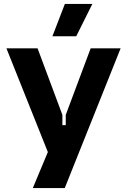

<svg xmlns="http://www.w3.org/2000/svg" viewBox="-20 -751 642 971"><path d="M590 -506.5H438.5L312.5 -170V-118H295.5V-170L170 -506.5H12.5L222 18L146 200H307.5ZM308 -731 245 -567.5H365.5L447 -731Z"/></svg>

Font: MCL Standard Bold
Style: Regular
Weight: 700
Designer: Květoslav Bartoš
Foundry: Florian Karsten
Version: Version 1.001;Glyphs 3.2.3 (3260)